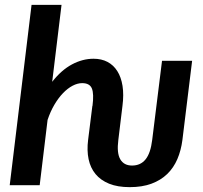

<svg xmlns="http://www.w3.org/2000/svg" viewBox="-20 -763 838 791"><path d="M771.5 -512.5 731.5 -186.5Q726 -143.5 710.8 -107.8Q695.5 -72 669 -46.2Q642.5 -20.5 604 -6.2Q565.5 8 514.5 8Q464.5 8 429.5 -6.2Q394.5 -20.5 373.5 -46Q352.5 -71.5 345 -107.2Q337.5 -143 343 -186.5L360.5 -326.5H361Q367.5 -376.5 358.5 -398.5Q349.5 -420.5 318.5 -420.5Q299.5 -420.5 279 -409.8Q258.5 -399 239.5 -379.2Q220.5 -359.5 204 -331.5Q187.5 -303.5 176 -269L143.5 0H20L110 -743H233.5L195 -426Q232.5 -474 276.2 -497.5Q320 -521 365.5 -521Q398 -521 422.8 -508Q447.5 -495 463.2 -470.2Q479 -445.5 484.8 -409.2Q490.5 -373 484.5 -326.5L467.5 -186.5Q460.5 -132.5 475.5 -106.8Q490.5 -81 524 -81Q559.5 -81 580 -106.8Q600.5 -132.5 607 -186.5L647.5 -512.5Z"/></svg>

Font: Lato 2
Style: Bold Italic
Weight: 700
Italic angle: -7°
Designer: Lukasz Dziedzic with Adam Twardoch and Botio Nikoltchev
Foundry: tyPoland Lukasz Dziedzic
Version: Version 2.015; 2015-08-06; http://www.latofonts.com/